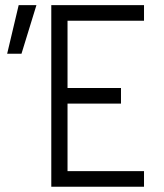

<svg xmlns="http://www.w3.org/2000/svg" viewBox="-20 -713 626 733"><path d="M175.8 0V-693.4H529.8V-633.8H237.8V-377H441.9V-317.4H237.8V-59.6H529.8V0ZM7.3 -507.8 51.3 -693.4H119.1L62 -507.8Z"/></svg>

Font: Caskaydia Cove Light
Style: Regular
Weight: 300
Monospace: yes
Designer: Aaron Bell
Foundry: Saja Typeworks
Version: Version 4.300; ttfautohint (v1.8.3)